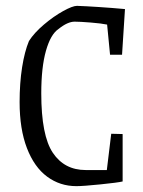

<svg xmlns="http://www.w3.org/2000/svg" viewBox="-20 -627 487 656"><path d="M47 -278Q47 -343 55.5 -397Q64 -451 79 -487Q97 -515 130 -543Q163 -571 195.5 -589Q228 -607 243 -607Q272 -606 318 -603Q364 -600 407 -596L397 -440H356L346 -543Q327 -547 290 -550Q253 -553 235 -553Q211 -553 180 -528Q153 -510 137 -453.5Q121 -397 121 -308Q121 -164 160.5 -105Q200 -46 273 -46H345L360 -170L399 -169V-7Q382 -3 323 3Q264 9 241 9Q185 9 141 -23.5Q97 -56 72 -121Q47 -186 47 -278Z"/></svg>

Font: Grenze Light
Style: Regular
Weight: 300
Designer: Renata Polastri
Foundry: Omnibus-Type
Version: Version 1.002; ttfautohint (v1.8)